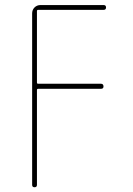

<svg xmlns="http://www.w3.org/2000/svg" viewBox="-20 -540 540 779"><path d="M110.4 210V-485.4Q110.4 -500 120.1 -509.8Q129.9 -519.5 144.5 -519.5H400.4Q410.2 -519.5 410.2 -509.8Q410.2 -500 400.4 -500H134.8Q129.9 -500 129.9 -495.1V-205.1Q129.9 -200.2 134.8 -200.2H389.6Q399.4 -200.2 399.9 -189.9Q400.4 -179.7 389.6 -179.7H134.8Q129.9 -179.7 129.9 -174.8V210Q129.9 219.7 120.1 219.7Q110.4 219.7 110.4 210Z"/></svg>

Font: Rounded-X Mgen+ 1mn thin
Style: Regular
Weight: 100
Designer: [Source Han Sans]
Ryoko NISHIZUKA  (kana & ideographs); Paul D. Hunt (Latin, Greek & Cyrillic); Wenlong ZHANG  (bopomofo
Version: Version 1.059.20150602